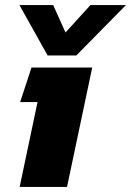

<svg xmlns="http://www.w3.org/2000/svg" viewBox="-20 -742 520 762"><path d="M169 -522 57 -722H191L240 -613L339 -722H480L283 -522ZM58 0 129 -337H60L105 -474H346L246 0Z"/></svg>

Font: Kanit
Style: Bold Italic
Weight: 700
Italic angle: -12°
Designer: Katatrad Team
Foundry: CadsonDemak
Version: Version 2.000; ttfautohint (v1.8.3)